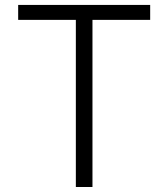

<svg xmlns="http://www.w3.org/2000/svg" viewBox="-20 -747 672 767"><path d="M52.6 -667.6H283V0H349.4V-667.6H579.9V-727.3H52.6Z"/></svg>

Font: TID UI Light
Style: Regular
Weight: 300
Designer: The TID Project Authors
Foundry: Bakken & Bæck
Version: Version 1.001;hotconv 1.0.109;makeotfexe 2.5.65596